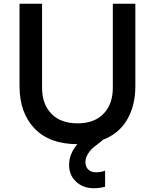

<svg xmlns="http://www.w3.org/2000/svg" viewBox="-20 -750 825 1023"><path d="M480 252.9Q422.4 252.9 385.3 218Q348.1 183.1 348.1 128.9Q348.1 70.3 392.1 18.1Q244.1 18.1 164.1 -65.4Q84 -148.9 84 -292V-730H204.1V-282.2Q204.1 -195.3 253.7 -144Q303.2 -92.8 393.1 -92.8Q481.9 -92.8 531.5 -143.8Q581.1 -194.8 581.1 -282.2V-730H701.2V-292Q701.2 -185.1 656.2 -110.4Q611.3 -35.6 524.9 -3.9L525.9 -2L494.1 22.9Q465.8 43 450.4 66.7Q435.1 90.3 435.1 113.8Q435.1 137.2 449.7 152.6Q464.4 168 491.2 168Q518.6 168 540 159.2V245.1Q509.8 252.9 480 252.9Z"/></svg>

Font: Sora Medium
Style: Regular
Weight: 500
Designer: Jonathan Barnbrook, Julián Moncada
Foundry: Barnbrook Fonts
Version: Version 2.000